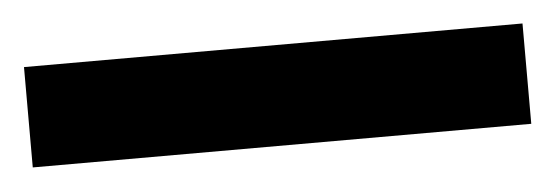

<svg xmlns="http://www.w3.org/2000/svg" viewBox="-27 37 506 175"><g transform="rotate(-5 226.0 124.0)"><path d="M454.1 78.1H-2V169.9H454.1Z"/></g></svg>

Font: Noto Reveo Sans
Style: Regular
Weight: 800
Designer: Monotype Design Team
Foundry: Monotype Imaging Inc.
Version: Version 2.007